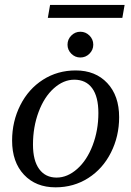

<svg xmlns="http://www.w3.org/2000/svg" viewBox="-20 -761 540 790"><path d="M115.7 -166Q115.7 -100.1 141.4 -65.2Q167 -30.3 212.9 -30.3Q257.3 -30.3 297.6 -65.9Q337.9 -101.6 361.3 -163.3Q384.8 -225.1 384.8 -295.9Q384.8 -363.3 359.1 -398.2Q333.5 -433.1 285.6 -433.1Q241.2 -433.1 201.4 -397.5Q161.6 -361.8 138.7 -300Q115.7 -238.3 115.7 -166ZM208.5 9.8Q127.4 9.8 78.6 -42.2Q29.8 -94.2 29.8 -182.6Q29.8 -261.2 63.5 -328.1Q97.2 -395 157 -433.1Q216.8 -471.2 291.5 -471.2Q372.6 -471.2 421.4 -419.2Q470.2 -367.2 470.2 -278.8Q470.2 -200.2 436.5 -133.3Q402.8 -66.4 343 -28.3Q283.2 9.8 208.5 9.8ZM363.8 -577.1Q363.8 -555.7 348.1 -540Q332.5 -524.4 310.5 -524.4Q289.1 -524.4 273.4 -540Q257.8 -555.7 257.8 -577.1Q257.8 -599.1 273.4 -614.7Q289.1 -630.4 310.5 -630.4Q332.5 -630.4 348.1 -614.7Q363.8 -599.1 363.8 -577.1ZM176.8 -687.5 186 -740.7H492.7L483.4 -687.5Z"/></svg>

Font: Tinos
Style: Italic
Weight: 400
Italic angle: -16.333°
Designer: Steve Matteson
Foundry: Monotype Imaging Inc.
Version: Version 1.32